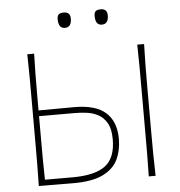

<svg xmlns="http://www.w3.org/2000/svg" viewBox="-60 -977 968 1035"><g transform="rotate(-5 424.0 -459.5)"><path d="M296 1Q239.5 1 194.2 0.5Q149 0 108 0Q109.5 -61 109.8 -117Q110 -173 110 -238V-475Q110 -540.5 109.8 -596.5Q109.5 -652.5 108 -713H145Q143 -652.5 142.5 -596.5Q142 -540.5 142 -475V-406Q174.5 -406 223.8 -406.5Q273 -407 336 -407Q451.5 -407 505.8 -358Q560 -309 560 -216Q560 -154 536.8 -105Q513.5 -56 456 -27.5Q398.5 1 296 1ZM144 -31H295Q414.5 -31 470.8 -73.2Q527 -115.5 527 -216Q527 -272.5 508.5 -304.5Q490 -336.5 460.8 -351.8Q431.5 -367 398 -371Q364.5 -375 334 -375H142V-242Q142 -184 142.2 -133.5Q142.5 -83 144 -31ZM703 0Q704.5 -61 704.8 -117Q705 -173 705 -238V-475Q705 -540.5 704.8 -596.5Q704.5 -652.5 703 -713H740Q738 -652.5 737.5 -596.5Q737 -540.5 737 -475V-238Q737 -173 737.5 -117Q738 -61 740 0ZM522.5 -837Q487.5 -837 487.5 -887Q487.5 -905 495.8 -912.5Q504 -920 523.5 -920Q558.5 -920 558.5 -884Q558.5 -837 522.5 -837ZM322.5 -837Q287.5 -837 287.5 -887Q287.5 -905 295.8 -912.5Q304 -920 323.5 -920Q358.5 -920 358.5 -884Q358.5 -837 322.5 -837Z"/></g></svg>

Font: Commissioner Flair Thin
Style: Regular
Weight: 100
Designer: Kostas Bartsokas
Foundry: Kostas Bartsokas
Version: Version 1.000; ttfautohint (v1.8.3)